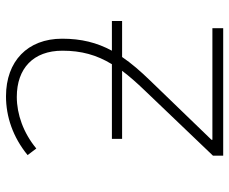

<svg xmlns="http://www.w3.org/2000/svg" viewBox="-82 -682 764 640"><g transform="rotate(-90 300.0 -362.0)"><path d="M101 0H526V-36H154V-39L351 -243C383 -276 409 -306 430 -337H550V-371H451C478 -421 491 -473 491 -537C491 -652 416 -724 299 -724C231 -724 163 -701 103 -652L125 -623C177 -666 239 -688 297 -688C392 -688 451 -633 451 -536C451 -473 437 -422 406 -371H157V-337H384C366 -313 344 -288 318 -261L101 -34Z"/></g></svg>

Font: Noto Sans Mono ExtraLight
Style: Regular
Weight: 200
Designer: Monotype Design Team
Foundry: Monotype Imaging Inc.
Version: Version 2.014